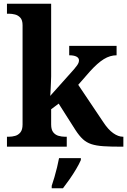

<svg xmlns="http://www.w3.org/2000/svg" viewBox="-20 -780 676 1021"><path d="M17 0V-53H29Q44 -53 60.5 -57.5Q77 -62 88.5 -76Q100 -90 100 -118V-646Q100 -673 88 -686Q76 -699 59.5 -703Q43 -707 29 -707H17V-760H252V-374Q252 -361 251 -343Q250 -325 249.5 -308.5Q249 -292 248 -281Q247 -270 247 -270L373 -411Q384 -424 390 -432.5Q396 -441 398 -447.5Q400 -454 400 -459Q400 -472 386.5 -479Q373 -486 348 -486V-536H600V-486Q583 -486 566 -481Q549 -476 532 -465.5Q515 -455 497 -439Q479 -423 459 -401L396 -329L529 -131Q555 -91 582 -72Q609 -53 633 -53H636V0H622Q567 0 529.5 -2.5Q492 -5 466 -13.5Q440 -22 420.5 -40Q401 -58 381 -89L292 -229L252 -199V-118Q252 -90 263.5 -76Q275 -62 292 -57.5Q309 -53 323 -53H335V0ZM255 208Q262 188 269.5 162Q277 136 283.5 109.5Q290 83 294 61H410V71Q401 92 385 119Q369 146 350.5 172.5Q332 199 315 221H255Z"/></svg>

Font: Noto Serif Armenian
Style: Bold
Weight: 700
Version: Version 2.007